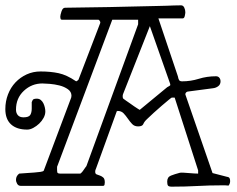

<svg xmlns="http://www.w3.org/2000/svg" viewBox="-22 -692 889 720"><path d="M38 -18Q38 -32 50 -41Q62 -42 77.5 -43Q93 -44 106.5 -45Q120 -46 130 -47.5Q140 -49 142 -52L245 -326Q245 -328 245.5 -329.5Q246 -331 246 -333Q246 -348 232.5 -357.5Q219 -367 201 -371.5Q183 -376 165 -377.5Q147 -379 137 -379Q97 -379 67.5 -351.5Q38 -324 38 -281Q38 -268 45 -260Q52 -252 66 -252Q86 -252 91.5 -261Q97 -270 97 -285V-309Q100 -318 104 -320Q108 -322 116 -322Q125 -322 131 -317Q137 -312 140.5 -305Q144 -298 146 -289.5Q148 -281 148 -274Q148 -262 141.5 -250Q135 -238 125 -228.5Q115 -219 103 -212.5Q91 -206 80 -206Q41 -206 19.5 -225.5Q-2 -245 -2 -283Q-2 -312 8 -338Q18 -364 36 -383Q54 -402 78 -413Q102 -424 130 -424Q168 -424 198 -417.5Q228 -411 262 -388Q262 -388 264 -387Q265 -387 269 -390Q273 -393 273 -395L354 -606V-609Q354 -611 351.5 -614.5Q349 -618 347 -618H211Q206 -618 205 -622Q204 -626 204 -629Q204 -635 208.5 -649Q213 -663 222 -663Q321 -664 387.5 -665.5Q454 -667 497 -668Q540 -669 564 -669.5Q588 -670 603.5 -670.5Q619 -671 629.5 -671.5Q640 -672 657 -672Q665 -672 669 -663.5Q673 -655 673 -646Q673 -642 671 -632.5Q669 -623 663 -623H572L645 -406Q647 -395 650 -391Q653 -387 661 -387Q693 -387 723.5 -396.5Q754 -406 788 -406Q796 -406 800.5 -400.5Q805 -395 805 -387Q805 -375 796 -368.5Q787 -362 776 -361L685 -349Q680 -349 676.5 -346Q673 -343 673 -338L775 -43L829 -29Q837 -28 839 -23.5Q841 -19 841 -13Q841 -3 835 4Q828 3 822.5 3Q817 3 811 3Q762 3 717.5 5.5Q673 8 622 8Q611 8 608 4Q605 0 605 -11Q605 -28 619 -33.5Q633 -39 652 -44Q656 -45 665.5 -44.5Q675 -44 686 -43Q697 -42 706.5 -41.5Q716 -41 721 -41V-53L633 -326H622Q621 -326 610 -317Q599 -308 584.5 -295.5Q570 -283 554.5 -269Q539 -255 530 -246Q519 -236 515.5 -227Q512 -218 496 -218Q482 -218 473.5 -227Q465 -236 457.5 -247Q450 -258 441.5 -267Q433 -276 419 -276Q418 -276 418 -275.5Q418 -275 417 -275H416L337 -57Q336 -56 335.5 -53Q335 -50 335 -48Q335 -40 340.5 -38Q346 -36 353 -33.5Q360 -31 365.5 -26Q371 -21 371 -8Q371 -4 370 0.5Q369 5 364 5H56Q47 5 42.5 -2.5Q38 -10 38 -18ZM192 -57Q192 -50 193 -45.5Q194 -41 205 -41H279Q280 -41 284 -45Q288 -49 291.5 -54.5Q295 -60 298.5 -64.5Q302 -69 302 -69L496 -601V-618H399L193 -69Q192 -69 192 -64Q192 -59 192 -57ZM438 -332Q438 -324 440.5 -322Q443 -320 450 -315Q456 -311 464.5 -305Q473 -299 481.5 -293Q490 -287 496 -283.5Q502 -280 502 -280L605 -365Q609 -367 613 -369.5Q617 -372 617 -374Q617 -374 616 -376V-378L540 -594L439 -338Q439 -337 438.5 -335Q438 -333 438 -332Z"/></svg>

Font: Miltonian
Style: Regular
Weight: 400
Designer: Pablo Impallari
Foundry: Pablo Impallari
Version: Version 1.008